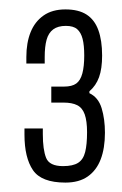

<svg xmlns="http://www.w3.org/2000/svg" viewBox="-20 -816 259 408"><path d="M119 -428Q68 -428 50 -454.5Q32 -481 32 -530V-543H71V-531Q71 -498 78 -480.5Q85 -463 114 -463Q135 -463 146 -470Q157 -477 161 -493Q165 -509 165 -535Q165 -559 160 -573Q155 -587 144 -592.5Q133 -598 115 -598H89V-632H116Q133 -632 142 -638.5Q151 -645 155 -660Q159 -675 159 -698Q159 -720 155.5 -733.5Q152 -747 144 -754Q136 -761 120 -761Q103 -761 93 -753.5Q83 -746 79 -731.5Q75 -717 75 -695V-681H36V-695Q36 -725 45 -747.5Q54 -770 72.5 -783Q91 -796 119 -796Q147 -796 164 -785Q181 -774 189 -752Q197 -730 197 -698Q197 -670 190.5 -652Q184 -634 170 -622V-618Q189 -609 196 -586Q203 -563 203 -534Q203 -501 194 -477.5Q185 -454 166.5 -441Q148 -428 119 -428Z"/></svg>

Font: Archivo ExtraCondensed Thin
Style: Regular
Weight: 250
Width: 2
Designer: Hector Gatti
Foundry: Omnibus-Type
Version: Version 2.001